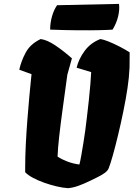

<svg xmlns="http://www.w3.org/2000/svg" viewBox="-20 -957 686 987"><path d="M330.1 10.3Q303.7 8.8 271.5 1.2Q239.3 -6.3 207 -17.8Q174.8 -29.3 148.9 -43.2Q123 -57.1 109.4 -71.8V-95.2Q109.4 -148.4 112.5 -212.4Q115.7 -276.4 120.6 -339.8Q125.5 -403.3 130.4 -456.5Q135.3 -509.8 138.7 -542.2Q142.1 -574.7 142.1 -575.7L79.1 -598.6Q88.9 -643.6 112.5 -687.3Q136.2 -731 189 -756.3Q222.2 -752 264.4 -723.6Q306.6 -695.3 349.6 -657.2V-656.7L326.2 -573.2L300.3 -383.8Q291 -315.9 284.2 -254.6Q277.3 -193.4 275.9 -151.9Q298.3 -137.2 326.7 -126.5Q355 -115.7 388.2 -111.3Q392.6 -127.9 398.2 -159.7Q403.8 -191.4 409.4 -226.6Q415 -261.7 418.5 -287.6Q422.4 -316.9 427.2 -357.9Q432.1 -398.9 436.8 -442.6Q441.4 -486.3 444.6 -524.7Q447.8 -563 448.7 -586.4L374 -608.9Q383.8 -652.3 414.6 -694.6Q445.3 -736.8 496.1 -756.3Q512.2 -753.9 537.8 -743.7Q563.5 -733.4 592.3 -718.8Q621.1 -704.1 646.5 -688Q646.5 -656.2 646.2 -640.6Q646 -625 646 -613.8Q646 -610.8 645.5 -603.5Q644 -562 635.5 -504.6Q627 -447.3 614 -384.3Q601.1 -321.3 586.9 -262.5Q572.8 -203.6 560.1 -158.7Q547.4 -113.8 539.1 -92.8Q533.7 -78.6 516.8 -66.9Q500 -55.2 480.2 -45.7Q460.4 -36.1 444.8 -28.3Q410.6 -11.7 383.5 -2Q356.4 7.8 330.1 10.3ZM237.8 -804.7Q237.8 -839.4 247.3 -872.8Q256.8 -906.2 273.4 -930.2L591.8 -937Q595.7 -907.7 587.2 -872.3Q578.6 -836.9 558.6 -804.7Q541.5 -803.2 494.4 -802Q447.3 -800.8 380.9 -801.3Q314.5 -801.8 237.8 -804.7Z"/></svg>

Font: Fruktur
Style: Italic
Weight: 400
Italic angle: -8°
Designer: Viktoriya Grabowska, Eben Sorkin
Foundry: Viktoriya Grabowska
Version: Version 1.008; ttfautohint (v1.8.4.7-5d5b)